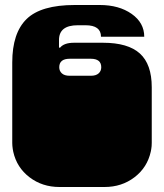

<svg xmlns="http://www.w3.org/2000/svg" viewBox="-20 -742 656 768"><path d="M33 -135Q32 -140 31 -146Q30 -152 29.5 -158.5Q29 -165 29 -170V-171Q29 -184 29 -190Q29 -196 29 -209V-260Q29 -269 29 -273.5Q29 -278 29 -282.5Q29 -287 29 -296V-297Q29 -310 29 -316Q29 -322 29 -334V-492Q29 -610 86.5 -666Q144 -722 279 -722H379Q456 -722 506.5 -686.5Q557 -651 557 -595H384Q384 -641 322 -641H291Q216 -641 216 -582V-552L220 -551Q236 -571 276 -571H392Q492 -571 539.5 -528Q587 -485 587 -393V-334Q587 -321 587 -315Q587 -309 587 -297V-296Q587 -287 587 -282.5Q587 -278 587 -273.5Q587 -269 587 -260V-209Q587 -196 587 -190Q587 -184 587 -172V-171Q587 -164 586.5 -157.5Q586 -151 585 -145.5Q584 -140 583 -135Q569 -72 518 -33Q467 6 398 6H218Q149 6 98 -33Q47 -72 33 -135ZM385 -473Q385 -507 343 -507H259Q217 -507 217 -473Q217 -458 227.5 -448.5Q238 -439 258 -439H344Q364 -439 374.5 -448.5Q385 -458 385 -473Z"/></svg>

Font: Danfo
Style: Regular
Weight: 400
Version: Version 1.000;Glyphs 3.2 (3236)